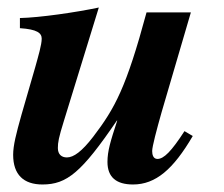

<svg xmlns="http://www.w3.org/2000/svg" viewBox="-20 -482 596 511"><path d="M471 -133C436 -79 416 -59 399 -59C388 -59 385 -70 385 -80C385 -92 397 -137 410 -183L488 -449H370C316 -249 286 -194 228 -118C198 -79 176 -63 158 -63C144 -63 134 -71 134 -88C134 -103 136 -115 150 -160L243 -462C182 -449 84 -435 33 -434V-407C79 -404 91 -394 91 -379C91 -363 82 -333 74 -304L37 -176C23 -126 15 -95 15 -70C15 -17 43 9 93 9C158 9 197 -23 291 -161H292C274 -106 266 -80 266 -51C266 -10 290 9 334 9C394 9 441 -31 493 -120Z"/></svg>

Font: XITS
Style: Bold Italic
Weight: 700
Italic angle: -16.33°
Designer: MicroPress Inc., with final additions and corrections provided by Coen Hoffman, Elsevier (retired)
Version: Version 1.105